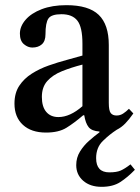

<svg xmlns="http://www.w3.org/2000/svg" viewBox="-20 -505 542 743"><path d="M373 218Q329 218 302 194.5Q275 171 275 134Q275 105 289.5 81.5Q304 58 325 39.5Q346 21 365 7V4Q335 2 323 -13Q311 -28 306 -59H302Q267 -29 237 -10.5Q207 8 158 8Q101 8 68.5 -22Q36 -52 36 -104Q36 -145 54.5 -173Q73 -201 103 -220Q133 -239 168.5 -251.5Q204 -264 238 -273Q272 -282 299 -290V-336Q299 -400 279.5 -425Q260 -450 218 -450Q179 -450 167.5 -433.5Q156 -417 156 -372Q156 -346 142 -333.5Q128 -321 105 -321Q88 -321 72.5 -334Q57 -347 57 -375Q57 -403 79 -428.5Q101 -454 141.5 -469.5Q182 -485 237 -485Q323 -485 362 -447.5Q401 -410 401 -331V-107Q401 -77 408.5 -67.5Q416 -58 431 -58Q445 -58 456.5 -65.5Q468 -73 479 -84L496 -66Q480 -43 465 -27.5Q450 -12 432 -3Q404 15 378 40.5Q352 66 352 107Q352 162 403 162Q431 162 447 155Q463 148 485 131L502 152Q474 181 445.5 199.5Q417 218 373 218ZM299 -94V-255Q256 -244 220 -229.5Q184 -215 163 -191.5Q142 -168 142 -130Q142 -92 159 -72Q176 -52 206 -52Q251 -52 299 -94Z"/></svg>

Font: STIX Two Text Medium
Style: Regular
Weight: 500
Designer: Ross Mills, John Hudson & Paul Hanslow, Tiro Typeworks Ltd; with prior portions MicroPress Inc., and Coen Hoffman.
Foundry: Tiro Typeworks Ltd
Version: Version 2.13 b171